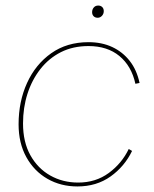

<svg xmlns="http://www.w3.org/2000/svg" viewBox="-20 -662 556 692"><path d="M259 10Q199 10 151 -17.5Q103 -45 75 -95.5Q47 -146 47 -214Q47 -296 77.5 -363Q108 -430 164.5 -470Q221 -510 299 -510Q347 -510 384.5 -492.5Q422 -475 447.5 -442.5Q473 -410 483 -363L468 -360Q454 -424 410.5 -460Q367 -496 299 -496Q243 -496 199.5 -474Q156 -452 125.5 -413Q95 -374 79 -324Q63 -274 63 -217Q63 -150 89.5 -102.5Q116 -55 161 -29.5Q206 -4 262 -4Q325 -4 372 -38.5Q419 -73 444 -125L456 -118Q429 -62 378.5 -26Q328 10 259 10ZM332 -598Q323 -598 317.5 -603.5Q312 -609 312 -618Q312 -628 318 -635Q324 -642 334 -642Q343 -642 348.5 -636.5Q354 -631 354 -622Q354 -612 347.5 -605Q341 -598 332 -598Z"/></svg>

Font: Work Sans Thin
Style: Italic
Weight: 250
Italic angle: -13°
Designer: Wei Huang
Foundry: Wei Huang
Version: Version 2.012